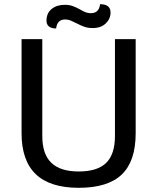

<svg xmlns="http://www.w3.org/2000/svg" viewBox="-20 -887 749 917"><path d="M83 -251V-700H182V-237Q182 -151 225 -109.5Q268 -68 356 -68Q445 -68 487 -109Q529 -150 529 -237V-700H628V-251Q628 -117 561.5 -53.5Q495 10 356 10Q219 10 151 -55Q83 -120 83 -251ZM202 -788Q202 -824 226.5 -844Q251 -864 289 -864Q311 -864 327.5 -858Q344 -852 364 -841Q379 -832 390 -828Q401 -824 414 -824Q453 -824 458 -867Q508 -867 508 -827Q508 -797 485 -775Q462 -753 423 -753Q400 -753 383 -759Q366 -765 345 -776Q327 -785 316 -789.5Q305 -794 291 -794Q253 -794 248 -751Q226 -751 214 -760.5Q202 -770 202 -788Z"/></svg>

Font: Krub Medium
Style: Regular
Weight: 500
Designer: Ekaluck Peanpanawate
Foundry: Cadson Demak Co.,Ltd.
Version: Version 1.000; ttfautohint (v1.6)